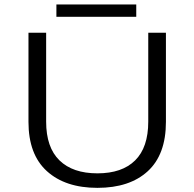

<svg xmlns="http://www.w3.org/2000/svg" viewBox="-20 -850 890 880"><path d="M238.5 -829.5H604.5V-773H238.5ZM426.5 11Q279.5 11 195 -65.5Q110.5 -142 110.5 -291.5V-700H191.5V-292.5Q191.5 -174.5 252.5 -115Q313.5 -55.5 426.5 -55.5Q539.5 -55.5 599.5 -115Q659.5 -174.5 659.5 -292.5V-700H740.5V-291.5Q740.5 -141.5 657.2 -65.2Q574 11 426.5 11Z"/></svg>

Font: League Mono Wide Light
Style: Regular
Weight: 300
Width: 8
Designer: Tyler Finck
Foundry: The League of Moveable Type / Tyler Finck
Version: Version 2.210